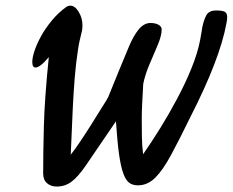

<svg xmlns="http://www.w3.org/2000/svg" viewBox="-20 -665 845 697"><path d="M185.5 12.2Q164.6 12.2 150.6 0Q136.7 -12.2 136.7 -35.6Q136.7 -105 139.2 -205.1Q141.6 -305.2 157.2 -457.5Q140.1 -437.5 128.4 -428.7Q116.7 -419.9 109.4 -419.9Q97.2 -419.9 97.2 -439.9Q97.2 -456.1 105.5 -481Q113.8 -505.9 129.4 -534.2Q145 -562.5 168.2 -590.6Q191.4 -618.7 221.7 -640.6Q228 -644.5 234.9 -644.5Q252 -644.5 265.6 -622.1Q279.3 -599.6 279.3 -573.7Q279.3 -562.5 277.8 -554.2L268.6 -515.1Q263.7 -494.1 256.3 -434.1Q251 -387.2 247.3 -328.1Q243.7 -269 241.5 -210Q239.3 -150.9 236.8 -103.5Q251 -121.1 271.5 -151.6Q292 -182.1 312.5 -214.8Q333 -247.6 347.2 -270.5L366.2 -300.8L373 -313L409.7 -403.3L446.3 -491.7Q463.9 -534.7 483.4 -558.1Q502.9 -581.5 525.9 -581.5Q544.4 -581.5 555.7 -575Q566.9 -568.4 566.9 -558.1Q566.9 -536.1 553.2 -503.2Q539.6 -470.2 523.4 -433.1Q507.3 -396 500 -360.8Q497.6 -318.4 496.1 -288.6Q494.6 -258.8 494.6 -233.9Q494.6 -203.1 495.1 -169.4Q495.6 -135.7 499.5 -105Q528.8 -147 561.3 -199.2Q593.8 -251.5 623 -306.6Q652.8 -362.3 675 -417Q697.3 -471.7 706.5 -519.5L712.9 -556.2Q712.9 -558.6 713.4 -560.1Q713.9 -561.5 713.9 -564Q719.7 -592.8 729.2 -609.9Q738.8 -627 764.6 -627Q785.6 -627 795.2 -622.6Q804.7 -618.2 804.7 -603Q804.7 -596.7 804.2 -593.3L802.2 -581.5Q778.8 -450.7 669.9 -237.8Q630.4 -156.7 600.8 -102.1Q571.3 -47.4 543.5 -19.8Q515.6 7.8 480.5 7.8Q462.4 7.8 449.7 -1Q437 -9.8 427.7 -35.2Q418.5 -60.1 412.1 -105.5Q405.8 -150.9 400.9 -224.6L292 -64.9Q263.2 -22.9 239.7 -5.4Q216.3 12.2 185.5 12.2Z"/></svg>

Font: Damion
Style: Regular
Weight: 400
Designer: Vernon Adams
Foundry: Vernon Adams
Version: Version 1.100; ttfautohint (v1.8.4.7-5d5b)